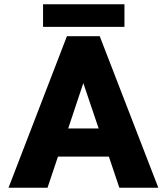

<svg xmlns="http://www.w3.org/2000/svg" viewBox="-20 -881 784 901"><path d="M20 0H203L252 -146H491L540 0H723L448 -711H294ZM182 -755H564V-861H182ZM300 -278 371 -491 443 -278Z"/></svg>

Font: Asimov Pro
Style: Ult
Weight: 900
Designer: Google
Version: Version 2.000980; 2014